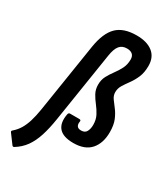

<svg xmlns="http://www.w3.org/2000/svg" viewBox="-274 -786 935 1074"><g transform="rotate(30 194.0 -248.5)"><path d="M-12.5 190.2 -56.2 131.2Q-63.4 123.3 -53.2 115.9Q-32 97.6 -17.2 73.6Q-2.4 49.6 8.3 15.5Q18.9 -18.6 26.5 -66.3L96.5 -511.5Q111.7 -605.6 154.7 -648.3Q197.8 -691 282.2 -691Q349 -691 386.4 -661.4Q423.8 -631.9 423.8 -575.7Q423.8 -532.5 410.5 -501.7Q397.2 -471 379.9 -447.4Q362.5 -423.8 349.2 -402.4Q335.9 -381 335.9 -356.3Q335.9 -334.9 348.8 -316.6Q361.7 -298.3 378.9 -276.4Q396.1 -254.5 409 -223.6Q421.9 -192.7 421.9 -146.5Q421.9 -75.4 385.3 -33.7Q348.6 8 274.3 8Q208.1 8 181.1 -23.1Q154 -54.2 165.4 -114.1Q167.7 -125.5 177.3 -125.5H236.8Q249.2 -125.5 246.8 -114.1Q243.6 -96.5 250.7 -85.4Q257.8 -74.4 277.3 -74.4Q301.8 -74.4 311.4 -92.1Q321 -109.7 321 -135.6Q321 -169.2 307.5 -194.9Q294 -220.6 276.4 -242.8Q258.8 -265 245.3 -289.4Q231.8 -313.8 231.8 -344.8Q231.8 -376.2 245 -400.9Q258.1 -425.5 275.6 -448.8Q293.1 -472.1 306.3 -498.1Q319.4 -524 319.4 -557Q319.4 -578.9 306.9 -589.7Q294.3 -600.5 271.3 -600.5Q240.6 -600.5 223.9 -579.9Q207.1 -559.4 199.9 -512.8L129.3 -63Q119.1 2.7 103.5 51.2Q87.9 99.7 63.3 134.2Q38.6 168.7 -0.5 192.6Q-7.1 196 -12.5 190.2Z"/></g></svg>

Font: Sofia Sans Condensed
Style: Italic
Weight: 400
Italic angle: -9°
Designer: Botio Nikoltchev, Ani Petrova
Foundry: lettersoup
Version: Version 4.101